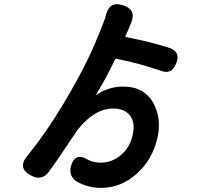

<svg xmlns="http://www.w3.org/2000/svg" viewBox="-20 -837 1020 936"><path d="M473 79Q407 79 352 47Q315 20 325 -23Q344 -100 413 -56Q440 -44 471 -44Q524 -44 567 -79Q613 -116 627 -180Q641 -242 611 -277Q584 -308 532 -308Q439 -308 356 -201Q345 -185 317 -143Q251 -44 218 1Q184 46 132 19Q62 -17 114 -78Q205 -190 288 -329Q358 -447 400 -532Q439 -609 484 -726Q485 -728 486 -731Q492 -746 494 -754Q503 -795 523 -809Q543 -823 580.5 -811Q618 -799 625 -774Q632 -751 614 -713Q611 -708 608 -698Q607 -695 606 -694L590 -657Q720 -632 807 -603Q863 -583 838 -526Q826 -498 808.5 -490Q791 -482 764 -492Q651 -531 543 -551Q495 -451 446 -372Q508 -415 581 -415Q684 -415 729 -332Q768 -259 748 -167Q724 -59 646.5 10Q569 79 473 79Z"/></svg>

Font: GenSenRounded JP B
Style: Regular
Weight: 700
Version: Version 1.501;PS 1;hotconv 16.6.51;makeotf.lib2.5.65220